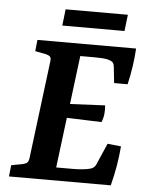

<svg xmlns="http://www.w3.org/2000/svg" viewBox="-52 -751 613 793"><g transform="rotate(5 255.0 -354.0)"><path d="M414 -422 407 -487Q406 -498 402.5 -504Q399 -510 388 -514Q375 -519 358 -520Q341 -521 325 -521H265L240 -320L385 -327Q387 -309 385 -291Q383 -273 376 -257L232 -262L206 -54H273Q296 -54 316 -56Q336 -58 349 -62Q360 -66 365.5 -73Q371 -80 375 -92L409 -170L465 -164Q462 -125 455 -83.5Q448 -42 437 0H15L20 -47L68 -56Q80 -59 85.5 -64Q91 -69 93 -83L144 -491Q145 -504 140 -508.5Q135 -513 124 -516L78 -525L83 -572H492Q490 -536 484.5 -498.5Q479 -461 470 -422ZM188 -708H446L438 -640H180Z"/></g></svg>

Font: Yrsa SemiBold
Style: Italic
Weight: 600
Italic angle: -7.10001°
Version: Version 2.004